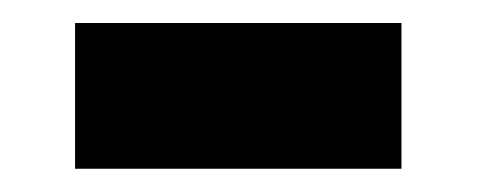

<svg xmlns="http://www.w3.org/2000/svg" viewBox="-20 -392 412 166"><path d="M327.1 -246.1H44.9V-372.1H327.1Z"/></svg>

Font: Standard
Style: Bold
Weight: 400
Designer: Bryce Wilner
Version: Version 2.000;PS 2.0;hotconv 16.6.51;makeotf.lib2.5.65220 DE